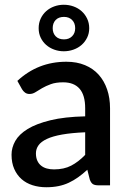

<svg xmlns="http://www.w3.org/2000/svg" viewBox="-20 -779 542 807"><path d="M207 -67Q249 -67 279.2 -82.8Q309.5 -98.5 338 -128V-223Q280.5 -220.5 241 -213.5Q201.5 -206.5 177 -195Q152.5 -183.5 141.8 -168.2Q131 -153 131 -134.5Q131 -116.5 136.8 -103.8Q142.5 -91 152.8 -82.8Q163 -74.5 176.8 -70.8Q190.5 -67 207 -67ZM394.5 0Q379 0 371 -4.8Q363 -9.5 357.5 -24L347 -65.5Q327.5 -47.5 308.5 -34Q289.5 -20.5 269.2 -11Q249 -1.5 225.8 3.2Q202.5 8 174.5 8Q143.5 8 116.8 -0.5Q90 -9 70.5 -26.2Q51 -43.5 39.8 -69Q28.5 -94.5 28.5 -129Q28.5 -158.5 44.2 -186.5Q60 -214.5 96.2 -236.8Q132.5 -259 191.8 -273.5Q251 -288 338 -290V-324Q338 -379 314.5 -406Q291 -433 245.5 -433Q214.5 -433 193.5 -425.2Q172.5 -417.5 157 -408.5Q141.5 -399.5 129.5 -391.8Q117.5 -384 104 -384Q93 -384 85.2 -389.8Q77.5 -395.5 72.5 -404L53 -439Q139.5 -519.5 259 -519.5Q303 -519.5 337.2 -505.2Q371.5 -491 394.8 -465Q418 -439 430.2 -403.2Q442.5 -367.5 442.5 -324V0ZM201.5 -660.5Q201.5 -639.5 214 -626.5Q226.5 -613.5 249 -613.5Q270 -613.5 283 -626.5Q296 -639.5 296 -660.5Q296 -682 283 -695Q270 -708 249 -708Q226.5 -708 214 -695Q201.5 -682 201.5 -660.5ZM248 -759Q269.5 -759 289 -752Q308.5 -745 323 -732Q337.5 -719 346.2 -700.8Q355 -682.5 355 -660.5Q355 -638.5 346.2 -620.8Q337.5 -603 323 -590.2Q308.5 -577.5 289 -570.5Q269.5 -563.5 248 -563.5Q227 -563.5 207.8 -570.5Q188.5 -577.5 174 -590.2Q159.5 -603 151 -620.8Q142.5 -638.5 142.5 -660.5Q142.5 -682.5 151 -700.8Q159.5 -719 174 -732Q188.5 -745 207.8 -752Q227 -759 248 -759Z"/></svg>

Font: Lato
Style: Regular
Weight: 600
Designer: Lukasz Dziedzic
Foundry: tyPoland Lukasz Dziedzic
Version: Version 2.006; 2014-01-15; ttfautohint (v1.4.1)